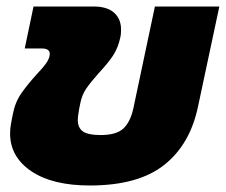

<svg xmlns="http://www.w3.org/2000/svg" viewBox="-20 -555 694 590"><path d="M11 -145Q11 -160 14 -176L19 -202Q26 -240 45 -267.5Q64 -295 94 -328Q111 -346 120 -358Q129 -370 132 -382L133 -389Q133 -406 109 -406H56L83 -535H268Q309 -535 330.5 -516Q352 -497 352 -464Q352 -449 350 -441Q343 -408 327.5 -384.5Q312 -361 284 -331Q259 -303 245.5 -283.5Q232 -264 227 -239L223 -219Q219 -195 219 -187Q219 -162 235 -151Q251 -140 289 -140Q338 -140 359.5 -160.5Q381 -181 390 -223L456 -535H654L589 -230Q565 -112 485 -48.5Q405 15 256 15Q141 15 76 -29Q11 -73 11 -145Z"/></svg>

Font: Prompt ExtraBold
Style: Italic
Weight: 800
Italic angle: -12°
Designer: Katatrad Team
Foundry: CadsonDemak
Version: Version 1.001